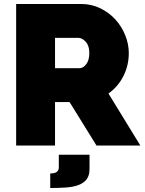

<svg xmlns="http://www.w3.org/2000/svg" viewBox="-20 -730 726 963"><path d="M61 0V-710H387Q439 -710 483 -688.5Q527 -667 558.5 -632.5Q590 -598 608 -553.5Q626 -509 626 -464Q626 -402 599 -348.5Q572 -295 524 -261L684 0H464L329 -218H256V0ZM256 -388H379Q397 -388 412.5 -408Q428 -428 428 -464Q428 -501 410 -520.5Q392 -540 374 -540H256ZM232 140Q275 140 275 110V46H429V118Q429 151 414 170Q399 189 372.5 198.5Q346 208 310 210.5Q274 213 232 213Z"/></svg>

Font: Raleway
Style: Heavy
Weight: 900
Designer: Matt McInerney, Pablo Impallari, Rodrigo Fuenzalida
Foundry: Matt McInerney, Pablo Impallari, Rodrigo Fuenzalida
Version: Version 2.001; ttfautohint (v0.8) -G 200 -r 50